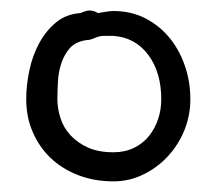

<svg xmlns="http://www.w3.org/2000/svg" viewBox="-20 -340 417 361"><path d="M130.9 -315.4Q142.6 -320.3 148.4 -320.3Q156.2 -320.3 164.1 -315.4Q170.9 -316.4 179.2 -317.9Q187.5 -319.3 193.4 -319.3Q225.6 -319.3 252 -306.2Q278.3 -293 297.4 -270.5Q316.4 -248 327.1 -217.8Q337.9 -187.5 337.9 -153.3Q337.9 -123 326.7 -95.2Q315.4 -67.4 295.4 -45.9Q275.4 -24.4 249 -11.7Q222.7 1 193.4 1Q157.2 1 127 -10.7Q96.7 -22.5 75.2 -43Q53.7 -63.5 41.5 -91.8Q29.3 -120.1 29.3 -153.3Q29.3 -179.7 35.2 -207.5Q41 -235.4 53.7 -258.8Q66.4 -282.2 85.4 -297.9Q104.5 -313.5 130.9 -315.4ZM142.6 -264.6Q122.1 -261.7 111.3 -249.5Q100.6 -237.3 95.2 -220.7Q89.8 -204.1 88.9 -186Q87.9 -168 87.9 -153.3Q87.9 -135.7 93.8 -117.7Q99.6 -99.6 112.8 -85.4Q126 -71.3 145.5 -62.5Q165 -53.7 193.4 -53.7Q214.8 -53.7 231.9 -62Q249 -70.3 260.3 -84.5Q271.5 -98.6 277.3 -116.2Q283.2 -133.8 283.2 -153.3Q283.2 -204.1 258.8 -236.8Q234.4 -269.5 193.4 -272.5H174.8Q167 -272.5 158.2 -268.6Q149.4 -264.6 142.6 -264.6Z"/></svg>

Font: Hi Melody Cyrillic
Style: Regular
Weight: 400
Version: Version 0.90 April 10, 2018